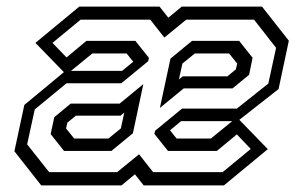

<svg xmlns="http://www.w3.org/2000/svg" viewBox="-20 -560 920 580"><path d="M104.5 0 23.5 -103 53.5 -243 173 -342 87 -430.5 219.5 -540H462L488.5 -506.5L529 -540H771.5L852.5 -437L821.5 -291L703 -198L789 -109.5L656.5 0H414L387.5 -33.5L347 0ZM128.5 -40H334L400 -94L442.5 -40H652.5L737.5 -110L695.5 -154L635 -104H487.5L446.5 -155.5L448.5 -165L530 -232H695.5L790.5 -307.5L814 -415.5L747.5 -500.5H542.5L476.5 -446.5L434 -500.5H223.5L138.5 -430.5L181 -386.5L241 -436.5H389L430 -385L427.5 -375L346.5 -308.5H181L85 -229.5L62 -124ZM463 -234 495 -383 560 -436.5H702.5L743 -385.5L732.5 -334L682.5 -293H535ZM362.5 -398.5H259L194.5 -346H349L382.5 -373.5ZM520.5 -320 532 -329.5H667L692.5 -350.5L696.5 -368L672 -398.5H568.5L531 -368ZM173.5 -104 133 -155 144 -206 193.5 -247H341.5L413 -306L381.5 -157.5L316.5 -104ZM204 -141.5H307.5L345 -172L355.5 -220L344 -210.5H209L183.5 -189.5L179.5 -172ZM617 -141.5 681.5 -194H527L493.5 -166.5L513.5 -141.5Z"/></svg>

Font: Tourney Condensed Regular
Style: Italic
Weight: 400
Width: 3
Italic angle: -12°
Designer: Tyler Finck
Foundry: Etcetera Type Co
Version: Version 1.010; ttfautohint (v1.8.3)